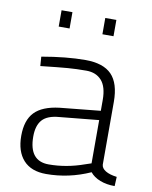

<svg xmlns="http://www.w3.org/2000/svg" viewBox="-81 -765 660 835"><g transform="rotate(10 248.5 -347.5)"><path d="M45 0ZM45 -136Q45 -205 79 -240.5Q113 -276 188 -285L367 -303V-351Q367 -409 342.5 -436.5Q318 -464 275 -464Q231 -464 193 -461Q155 -458 74 -449L71 -490Q179 -509 263 -509Q342 -509 379 -471Q416 -433 416 -351V-74Q417 -58 435 -47Q453 -36 485 -32L483 9Q447 9 418.5 -2Q390 -13 374 -33Q280 9 180 9Q114 9 79.5 -29Q45 -67 45 -136ZM340 -62 367 -71V-262L194 -245Q142 -241 119.5 -216Q97 -191 97 -142Q97 -34 184 -34Q262 -34 340 -62ZM123 -704H171V-632H123ZM316 -704H365V-632H316Z"/></g></svg>

Font: Cairo Light
Style: Regular
Weight: 300
Designer: Mohamed Gaber, the designers of Titillium
Foundry: Kief Type Foundry
Version: Version 2.009; ttfautohint (v1.5.33-1714) -l 8 -r 50 -G 200 